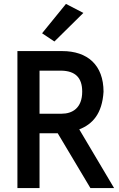

<svg xmlns="http://www.w3.org/2000/svg" viewBox="-20 -961 608 981"><path d="M317 -941 195 -791 258 -749 406 -895ZM182 -600H295C363 -598 400 -566 400 -493C400 -408 349 -380 295 -380H182ZM298 -700H69V0H182V-280H275L442 0H563L385 -300C452 -326 502 -379 509 -492C509 -629 427 -700 298 -700Z"/></svg>

Font: Mint Spirit
Style: Bold
Weight: 700
Designer: HARENDAL Hirwen
Foundry: Arkandis Digital Foundry.
Version: Version 1.004;FFEdit